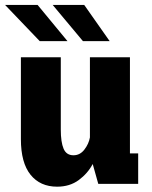

<svg xmlns="http://www.w3.org/2000/svg" viewBox="-31 -726 601 758"><path d="M194.5 11Q127.5 11 89.5 -36.2Q51.5 -83.5 51.5 -176.5V-500H209V-214.5Q209 -165 220 -139Q231 -113 259 -113Q285 -113 302.2 -135.5Q319.5 -158 324 -183.5V-500H482V-120.5H514.5V0H357L335 -78.5Q315.5 -41.5 280 -15.2Q244.5 11 194.5 11ZM296.5 -563.5 177 -706.5H301.5L402 -563.5ZM126 -563.5 -11 -706.5H117.5L235.5 -563.5Z"/></svg>

Font: Trispace SemiCondensed
Style: Bold
Weight: 700
Width: 4
Designer: Tyler Finck
Foundry: Etcetera Type Company
Version: Version 1.210; ttfautohint (v1.8.3)